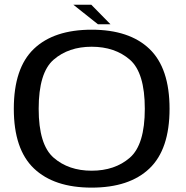

<svg xmlns="http://www.w3.org/2000/svg" viewBox="-20 -810 808 834"><path d="M378 5Q542 5 629.2 -78.2Q716.5 -161.5 716.5 -337.5Q716.5 -514 629.2 -597.5Q542 -681 378 -681Q214.5 -681 127.2 -597.8Q40 -514.5 40 -337.5Q40 -161.5 127.5 -78.2Q215 5 378 5ZM378 -68.5Q278 -68.5 213 -125Q148 -181.5 148 -337.5Q148 -494.5 213 -550.8Q278 -607 378 -607Q479 -607 544 -550.8Q609 -494.5 609 -337.5Q609 -181.5 544 -125Q479 -68.5 378 -68.5ZM405.5 -704.5H460L376.5 -789.5H298.5Z"/></svg>

Font: Anybody SemiExpanded
Style: Regular
Weight: 400
Width: 6
Designer: Tyler Finck
Foundry: Etcetera Type Company
Version: Version 1.113;gftools[0.9.25]